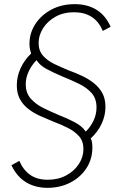

<svg xmlns="http://www.w3.org/2000/svg" viewBox="-20 -723 585 925"><path d="M208 182Q171 182 138 170.5Q105 159 79 135Q53 111 35 73L73 52Q92 96 125.5 119.5Q159 143 210 143Q260 143 299 122Q338 101 360 67Q382 33 382 -5Q382 -43 360.5 -67Q339 -91 305.5 -107.5Q272 -124 235 -138Q203 -151 172 -165Q141 -179 116 -198.5Q91 -218 76 -245.5Q61 -273 61 -312Q61 -355 79.5 -395Q98 -435 130 -465Q127 -474 124.5 -485.5Q122 -497 122 -512Q122 -564 150.5 -607.5Q179 -651 228 -677Q277 -703 340 -703Q400 -703 444 -676.5Q488 -650 513 -594L475 -574Q456 -620 421 -642Q386 -664 337 -664Q286 -664 247.5 -642.5Q209 -621 187.5 -587Q166 -553 166 -516Q166 -479 187 -455Q208 -431 241 -415Q274 -399 311 -384Q344 -372 375 -357.5Q406 -343 431.5 -323Q457 -303 472.5 -275.5Q488 -248 488 -208Q488 -166 469.5 -126.5Q451 -87 417 -56Q422 -47 423.5 -36.5Q425 -26 425 -12Q425 44 396 88Q367 132 318 157Q269 182 208 182ZM393 -89Q416 -111 430.5 -141.5Q445 -172 445 -205Q445 -248 421.5 -274.5Q398 -301 361 -319Q324 -337 282 -354Q239 -372 205.5 -390Q172 -408 156 -433Q133 -410 118.5 -379.5Q104 -349 104 -317Q104 -275 128.5 -247.5Q153 -220 190 -202Q227 -184 265 -168Q286 -160 304.5 -151.5Q323 -143 340 -134Q357 -125 370.5 -114Q384 -103 393 -89Z"/></svg>

Font: Hanken Grotesk ExtraLight
Style: Italic
Weight: 250
Italic angle: -8°
Designer: Alfredo Marco Pradil
Foundry: Hanken Design Co.
Version: Version 3.013